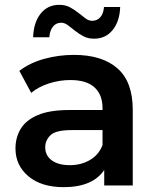

<svg xmlns="http://www.w3.org/2000/svg" viewBox="-20 -767 647 794"><path d="M411 0V-64Q363 7 243 7Q151 7 97.5 -38Q44 -83 44 -153Q44 -198 65.5 -234Q87 -270 136 -291Q185 -312 266 -312H404V-320Q404 -375 371 -405.5Q338 -436 271 -436Q226 -436 182.5 -422Q139 -408 109 -383L60 -474Q103 -507 162.5 -523.5Q222 -540 286 -540Q402 -540 465.5 -484.5Q529 -429 529 -313V0ZM404 -167V-229H275Q211 -229 189 -208Q167 -187 167 -158Q167 -124 194 -104Q221 -84 269 -84Q315 -84 351.5 -105Q388 -126 404 -167ZM369 -607Q344 -607 325 -617Q306 -627 290 -640Q274 -653 260.5 -663Q247 -673 233 -673Q212 -673 199 -657Q186 -641 184 -613H117Q119 -674 148 -710.5Q177 -747 225 -747Q250 -747 269 -737Q288 -727 304 -714Q320 -701 333.5 -691Q347 -681 361 -681Q382 -681 395 -696Q408 -711 410 -738H477Q475 -679 446 -643Q417 -607 369 -607Z"/></svg>

Font: Montserrat SemiBold
Style: Regular
Weight: 600
Designer: Julieta Ulanovsky
Foundry: Julieta Ulanovsky
Version: Version 9.000; ttfautohint (v1.8.4.7-5d5b)